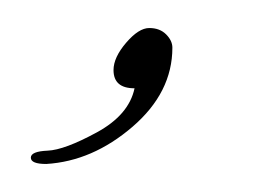

<svg xmlns="http://www.w3.org/2000/svg" viewBox="-20 -58 190 137"><path d="M103 -24Q103 8 74.5 32.5Q46 57 13 59Q2 59 2 54.5Q2 50 14 49.5Q26 49 49 36.5Q72 24 76 5Q61 5 61 -8Q61 -17 70 -27.5Q79 -38 86.5 -38Q94 -38 98.5 -33.5Q103 -29 103 -24Z"/></svg>

Font: Miss Fajardose
Style: Regular
Weight: 400
Version: Version 1.000